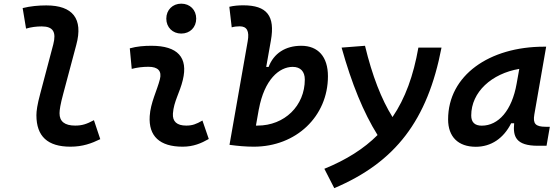

<svg xmlns="http://www.w3.org/2000/svg" viewBox="-20 -771 2970 1022"><path d="M355 9.8C419.9 9.8 467.8 -7.8 513.7 -30.3L480 -131.3C440.9 -110.4 417 -102.5 379.9 -102.5C324.7 -102.5 296.4 -124.5 296.9 -168.5C296.9 -185.1 301.3 -215.8 316.9 -272.9L386.2 -532.7C423.8 -671.9 366.7 -742.2 226.6 -742.2C184.6 -742.2 142.1 -738.3 100.6 -728L118.7 -618.7C146 -627 174.8 -630.4 202.1 -630.4C263.2 -630.4 280.3 -600.1 263.7 -535.2L194.3 -272.9C178.2 -213.4 173.8 -179.7 173.8 -157.7C173.8 -44.9 233.9 9.8 355 9.8Z M1057.6 -129.4C1023.9 -109.9 1003.4 -102.5 971.2 -102.5C921.9 -102.5 897.5 -124 900.4 -166.5C904.8 -231 937.5 -278.8 953.1 -345.2C982.4 -465.3 925.8 -527.3 786.1 -527.3C747.6 -527.3 709 -524.4 670.9 -513.7L681.2 -404.3C710.9 -412.1 740.7 -415.5 770.5 -415.5C821.3 -415.5 842.3 -392.6 831.1 -349.1C816.4 -290.5 781.2 -224.1 776.9 -153.3C770 -46.4 830.1 9.8 952.1 9.8C1009.3 9.8 1051.3 -8.3 1091.3 -31.2ZM944.8 -592.3C991.2 -592.3 1024.4 -625.5 1024.4 -671.9C1024.4 -718.3 991.2 -751.5 944.8 -751.5C898.9 -751.5 865.2 -718.3 865.2 -671.9C865.2 -625.5 898.9 -592.3 944.8 -592.3Z M1331.1 9.8C1556.2 9.8 1725.6 -151.4 1725.6 -365.2C1725.6 -468.8 1673.3 -527.3 1583.5 -527.3C1499 -527.3 1437 -486.8 1409.7 -414.6H1397L1421.9 -555.2C1445.3 -686.5 1400.9 -742.7 1274.9 -742.7C1250 -742.7 1225.1 -740.7 1200.7 -734.9L1213.4 -625.5C1227.5 -629.4 1241.7 -630.9 1255.9 -630.9C1293.9 -630.9 1308.6 -606.4 1298.3 -550.3L1201.7 -0.5H1202.1V0C1245.6 5.9 1287.6 9.8 1331.1 9.8ZM1358.4 -193.4 1357.9 -189.5C1387.2 -347.7 1466.3 -415 1538.1 -415C1579.1 -415 1602.5 -390.6 1602.5 -347.7C1602.5 -208 1494.6 -102.5 1351.1 -102.5C1348.1 -102.5 1345.2 -102.5 1342.3 -102.5Z M1759.3 230.5C2085.4 92.3 2255.9 -131.3 2330.1 -517.6H2207C2180.7 -368.2 2137.2 -247.6 2069.3 -147.9C2010.3 -242.2 1961.4 -367.7 1922.9 -527.3L1798.3 -517.6C1852.1 -325.2 1915 -171.4 1989.7 -52.2C1916.5 21 1823.7 79.6 1706.5 127.4Z M2512.7 10.3C2594.2 10.3 2660.6 -34.7 2700.7 -114.7H2716.8C2710 -44.9 2725.1 4.9 2843.3 4.9H2889.2L2906.7 -96.2H2884.8C2829.6 -96.2 2815.9 -113.3 2824.2 -161.6L2887.2 -522.5H2876C2585 -522.5 2365.2 -370.1 2365.2 -135.3C2365.2 -43 2418.9 10.3 2512.7 10.3ZM2544.4 -102.1C2507.3 -102.1 2488.3 -120.1 2488.3 -156.2C2488.3 -281.2 2597.2 -379.4 2744.1 -404.3L2730 -325.7C2705.1 -183.1 2633.3 -102.1 2544.4 -102.1Z"/></svg>

Font: Cascadia Mono SemiBold
Style: Italic
Weight: 600
Italic angle: -10°
Monospace: yes
Designer: Aaron Bell
Foundry: Saja Typeworks
Version: Version 2404.023